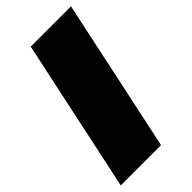

<svg xmlns="http://www.w3.org/2000/svg" viewBox="-224 -779 846 846"><g transform="rotate(-45 198.5 -356.5)"><path d="M-3 0Q9 -55.5 20 -107.5Q31 -159.5 46 -229.5L98 -474Q113.5 -545.5 125 -600Q136.5 -654.5 149 -713H400Q387.5 -655 375.8 -599.8Q364 -544.5 349 -474L297 -229.5Q282 -159.5 271 -107.5Q260 -55.5 248 0Z"/></g></svg>

Font: Commissioner Black
Style: Italic
Weight: 900
Italic angle: -12°
Designer: Kostas Bartsokas
Foundry: Kostas Bartsokas
Version: Version 1.000; ttfautohint (v1.8.3)